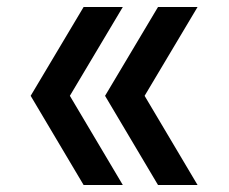

<svg xmlns="http://www.w3.org/2000/svg" viewBox="-20 -531 656 551"><path d="M220 0 68 -256 220 -511H332.5L180.5 -256L332.5 0ZM433.5 0 281.5 -256 433.5 -511H547L395 -256L547 0Z"/></svg>

Font: Overpass Mono Light SemiBold
Style: Regular
Weight: 600
Monospace: yes
Version: Version 4.000